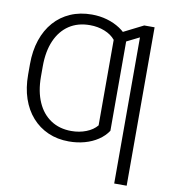

<svg xmlns="http://www.w3.org/2000/svg" viewBox="-99 -823 1000 1112"><g transform="rotate(10 401.0 -266.5)"><path d="M573.2 -376V-92.8Q551.8 -60.5 517.1 -37.4Q482.4 -14.2 438.7 -2.2Q395 9.8 346.2 9.8Q278.8 9.8 223.9 -14.4Q168.9 -38.6 129.4 -83.3Q89.8 -127.9 68.6 -190.4Q47.4 -252.9 47.4 -330.1V-377.4L122.6 -378.4V-330.1Q123 -244.6 150.4 -182.4Q177.7 -120.1 228.8 -86.2Q279.8 -52.2 350.1 -52.2Q397 -52.2 437 -67.9Q477.1 -83.5 500.5 -111.8V-376ZM573.2 -637.2V-350.1H500.5V-614.7Q477.5 -643.1 437.7 -658.9Q397.9 -674.8 351.1 -674.8Q279.8 -674.8 228.8 -640.9Q177.7 -606.9 150.1 -543.7Q122.6 -480.5 122.6 -392.1V-340.8H47.4V-392.1Q47.4 -470.7 68.8 -534.4Q90.3 -598.1 130.1 -643.3Q169.9 -688.5 226.1 -712.9Q282.2 -737.3 351.6 -737.3Q398.4 -737.3 440.9 -725.1Q483.4 -712.9 517.6 -690.4Q551.8 -668 573.2 -637.2ZM721.2 -727.5V204.1H647.9V-655.3L537.1 -600.1V-665.5L660.2 -727.5Z"/></g></svg>

Font: Inter 28pt Light
Style: Regular
Weight: 300
Designer: Rasmus Andersson
Foundry: rsms
Version: Version 4.001;git-66647c0bb